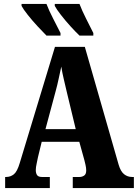

<svg xmlns="http://www.w3.org/2000/svg" viewBox="-20 -951 697 971"><path d="M6 0V-56H11Q33 -56 50 -69.5Q67 -83 80 -127L258 -714H409L580 -118Q590 -84 607.5 -70Q625 -56 648 -56H657V0H348V-56H382Q395 -56 405.5 -63Q416 -70 416 -89Q416 -102 412.5 -117Q409 -132 407 -140L381 -234H191L172 -156Q170 -144 165.5 -124.5Q161 -105 161 -91Q161 -75 167.5 -65.5Q174 -56 192 -56H232V0ZM210 -298H363L317 -489Q310 -520 302.5 -551Q295 -582 290 -614Q283 -583 276.5 -552Q270 -521 262 -492ZM382 -771Q363 -789 337 -817.5Q311 -846 288.5 -875Q266 -904 257 -921V-931H382Q395 -897 415 -857.5Q435 -818 452 -784V-771ZM215 -771Q197 -789 170.5 -817.5Q144 -846 121 -875Q98 -904 89 -921V-931H215Q228 -897 248.5 -857.5Q269 -818 286 -784V-771Z"/></svg>

Font: Noto Serif ExtraCondensed Black
Style: Regular
Weight: 900
Width: 2
Designer: Monotype Design Team
Foundry: Monotype Imaging Inc.
Version: Version 2.015; ttfautohint (v1.8.4.7-5d5b)